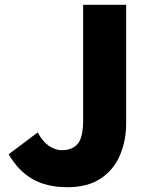

<svg xmlns="http://www.w3.org/2000/svg" viewBox="-20 -765 626 799"><path d="M261 14Q174 14 115 -20Q56 -54 16 -123L137 -214Q157 -176 183.5 -158Q210 -140 237 -140Q281 -140 303.5 -166.5Q326 -193 326 -266V-745H505V-252Q505 -179 479 -118.5Q453 -58 399 -22Q345 14 261 14Z"/></svg>

Font: Noto Sans JP Thin Black
Style: Regular
Weight: 900
Version: Version 2.004-H2;hotconv 1.0.118;makeotfexe 2.5.65603